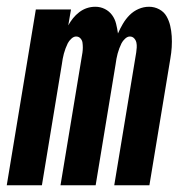

<svg xmlns="http://www.w3.org/2000/svg" viewBox="-37 -548 557 568"><path d="M-17 0 69 -520H173L165 -473Q171 -484 179 -494Q187 -504 197.5 -512Q208 -520 220 -524Q232 -528 245 -528Q260 -528 273 -521.5Q286 -515 294.5 -503.5Q303 -492 306.5 -477.5Q310 -463 312 -449Q318 -463 326.5 -477.5Q335 -492 346.5 -503.5Q358 -515 373 -521.5Q388 -528 404 -528Q420 -528 434 -520.5Q448 -513 455.5 -500Q463 -487 466.5 -472Q470 -457 471 -441Q472 -425 471 -408.5Q470 -392 467 -375L405 0H301L366 -393Q367 -400 367.5 -407.5Q368 -415 366.5 -422Q365 -429 360 -434.5Q355 -440 347 -440Q340 -440 333 -433.5Q326 -427 322.5 -420Q319 -413 316 -405Q313 -397 311 -389.5Q309 -382 307.5 -374Q306 -366 305 -358L246 0H142L207 -393Q208 -400 208 -407.5Q208 -415 207 -422Q206 -429 201 -434.5Q196 -440 188 -440Q181 -440 174 -433.5Q167 -427 163.5 -420Q160 -413 157 -405Q154 -397 152 -389.5Q150 -382 148.5 -374Q147 -366 146 -358L87 0Z"/></svg>

Font: Iosevka Web
Style: Bold Italic
Weight: 700
Italic angle: -9°
Monospace: yes
Designer: Belleve Invis
Foundry: Belleve Invis
Version: Version 28.0.3; ttfautohint (v1.8.3)